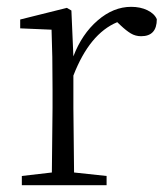

<svg xmlns="http://www.w3.org/2000/svg" viewBox="-20 -542 486 562"><path d="M130.9 0H43.9V-26.9L131.8 -37.1L133.8 -226.1V-280.8Q133.8 -332.5 133.1 -375Q132.3 -417.5 130.9 -455.1L39.1 -459V-484.9L175.8 -519L189 -511.2L194.8 -377Q219.7 -442.4 265.9 -482.2Q312 -522 363.8 -522Q391.1 -522 411.6 -512Q432.1 -502 439 -485.8Q439 -436 393.1 -436Q376.5 -436 363 -444.1Q349.6 -452.1 333 -467.8L323.2 -477.1Q242.2 -443.4 194.8 -320.8V-226.1L196.8 -37.1L292 -26.9V0Z"/></svg>

Font: Source Han Serif TW ExtraLight
Style: Regular
Weight: 250
Designer: Ryoko NISHIZUKA Ë•øÂ°öÊ∂ºÂ≠ê (kana & ideographs); Frank Grie√ühammer (Latin, Greek & Cyrillic); Wenlong ZHANG Âº†ÊñáÈæô 
Foundry: Adobe
Version: Version 2.003;hotconv 1.1.1;makeotfexe 2.6.0